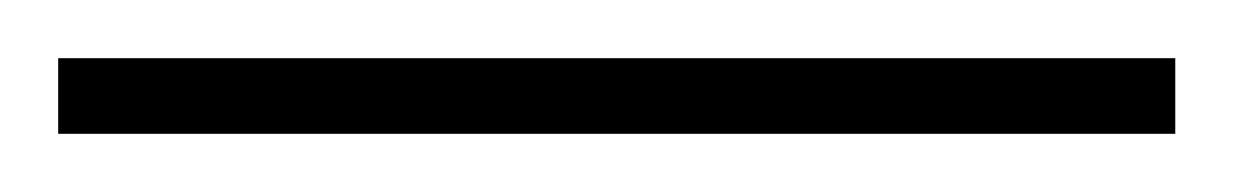

<svg xmlns="http://www.w3.org/2000/svg" viewBox="-20 99 424 66"><path d="M0 119H384V145H0Z"/></svg>

Font: Dihjauti
Style: Bold
Weight: 700
Designer: T. Christopher White
Version: Version 3.0.0